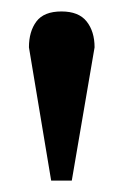

<svg xmlns="http://www.w3.org/2000/svg" viewBox="-20 -734 216 337"><path d="M69.8 -417 30.8 -650.9Q30.8 -678.7 43.9 -696.3Q57.1 -713.9 87.9 -713.9Q118.2 -713.9 132.1 -696.3Q146 -678.7 146 -650.9L106 -417Z"/></svg>

Font: Charis SIL Cyr
Style: Bold
Weight: 700
Foundry: SIL International
Version: Version 5.000